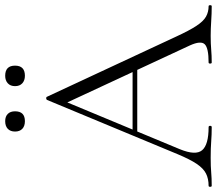

<svg xmlns="http://www.w3.org/2000/svg" viewBox="-70 -768 836 740"><g transform="rotate(-90 348.0 -398.0)"><path d="M200 -287 209 -305H468L475 -287ZM694 -12Q698 -12 698 -6Q698 0 694 0Q666 0 636.5 -2Q607 -4 580 -4Q549 -4 526.5 -2Q504 0 477 0Q473 0 473 -6Q473 -12 477 -12Q533 -12 547.5 -27Q562 -42 543 -84L317 -570L336 -587L143 -123Q118 -62 139 -37Q160 -12 228 -12Q233 -12 233 -6Q233 0 228 0Q198 0 173 -2Q148 -4 110 -4Q75 -4 53.5 -2Q32 0 2 0Q-2 0 -2 -6Q-2 -12 2 -12Q29 -12 49 -22Q69 -32 86.5 -58Q104 -84 124 -132L333 -635Q335 -638 339.5 -638Q344 -638 345 -635L577 -137Q600 -87 618 -59.5Q636 -32 654 -22Q672 -12 694 -12ZM251 -720Q232 -720 221.5 -730Q211 -740 211 -758Q211 -776 221.5 -786Q232 -796 251 -796Q269 -796 279 -786Q289 -776 289 -758Q289 -720 251 -720ZM426 -720Q408 -720 397 -730Q386 -740 386 -758Q386 -776 397 -786Q408 -796 426 -796Q465 -796 465 -758Q465 -720 426 -720Z"/></g></svg>

Font: Cormorant Infant Light
Style: Regular
Weight: 300
Designer: Christian Thalmann (Catharsis Fonts)
Foundry: Catharsis Fonts
Version: Version 4.001